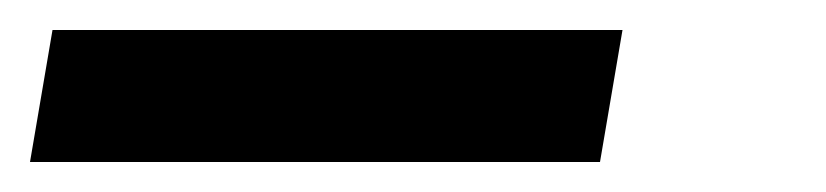

<svg xmlns="http://www.w3.org/2000/svg" viewBox="-31 -20 551 128"><path d="M369 88H-11L4 0H384Z"/></svg>

Font: Iosevka Term Curly Semibold
Style: Italic
Weight: 600
Italic angle: -9°
Designer: Belleve Invis
Foundry: Belleve Invis
Version: Version 32.3.0